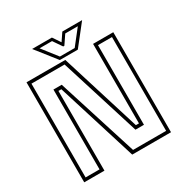

<svg xmlns="http://www.w3.org/2000/svg" viewBox="-193 -1011 1118 1164"><g transform="rotate(-30 366.0 -429.0)"><path d="M84.5 -21.5H182V-580.5H240L417 -22H648.5V-678.5H550.5V-121H491L316.5 -678H84.5ZM62.5 0V-700H334L507 -143.5H528.5V-700H670V0H398.5L224.5 -558H204V0ZM305 -716 193 -858H331.5L368 -804L404.5 -858H543L431 -716ZM316 -734H419.5L502 -839H414L372 -777H364L321.5 -839H234Z"/></g></svg>

Font: Tourney ExtraLight
Style: Regular
Weight: 250
Designer: Tyler Finck
Foundry: Etcetera Type Co
Version: Version 1.015